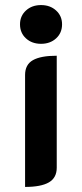

<svg xmlns="http://www.w3.org/2000/svg" viewBox="-20 -729 324 758"><path d="M59 -633Q59 -666 82.5 -687.5Q106 -709 142 -709Q178 -709 201.5 -687.5Q225 -666 225 -633Q225 -599 201.5 -577.5Q178 -556 142 -556Q106 -556 82.5 -577.5Q59 -599 59 -633ZM79 -433Q79 -474 110 -491.5Q141 -509 204 -509V-67Q204 -27 173 -9Q142 9 79 9Z"/></svg>

Font: K2D
Style: Bold
Weight: 700
Designer: Katatrad Aksorn Co.,Ltd.
Foundry: Cadson Demak Co.,Ltd.
Version: Version 1.000; ttfautohint (v1.6)